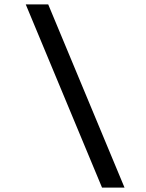

<svg xmlns="http://www.w3.org/2000/svg" viewBox="-20 -750 660 870"><path d="M544.2 100 198.5 -730H96.7L442.3 100Z"/></svg>

Font: Monaspace Neon Var
Style: Regular
Weight: 400
Designer: Riley Cran and the Lettermatic Team
Version: Version 1.000 (Monaspace Neon Var)